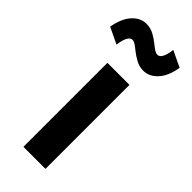

<svg xmlns="http://www.w3.org/2000/svg" viewBox="-283 -776 813 813"><g transform="rotate(45 123.5 -369.5)"><path d="M190.4 0H58.4V-503H190.4ZM216.8 -738.9 289.6 -704.2Q280 -646.7 252.3 -616.7Q224.6 -586.6 189.1 -586.6Q164.8 -586.6 144 -598.1Q123.2 -609.5 105.4 -623.7Q92.3 -634.8 82.4 -641Q72.5 -647.2 64.1 -647.2Q52.9 -647.2 44.1 -632Q35.2 -616.8 31 -584.8L-41.8 -619.6Q-31.6 -677 -4.2 -707Q23.2 -737.1 58.7 -737.1Q83 -737.1 104.1 -725.7Q125.3 -714.2 142.4 -700Q156.1 -688.9 165.7 -682.7Q175.3 -676.5 183.7 -676.5Q195.9 -676.5 204.5 -692Q213.2 -707.5 216.8 -738.9Z"/></g></svg>

Font: Wix Madefor Display
Style: Regular
Weight: 400
Designer: Dalton Maag Ltd
Foundry: Dalton Maag Ltd
Version: Version 3.100